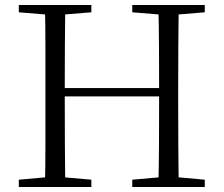

<svg xmlns="http://www.w3.org/2000/svg" viewBox="-20 -745 891 765"><path d="M55 0V-29L189 -41H208L344 -29V0ZM159 0Q161 -83 161 -166.5Q161 -250 161 -335V-390Q161 -475 161 -559Q161 -643 159 -725H240Q239 -643 238.5 -559Q238 -475 238 -390V-368Q238 -259 238.5 -171Q239 -83 240 0ZM200 -361V-394H653V-361ZM507 0V-29L643 -41H663L796 -29V0ZM611 0Q613 -83 613.5 -171Q614 -259 614 -368V-390Q614 -475 613.5 -559Q613 -643 611 -725H692Q691 -643 690.5 -559Q690 -475 690 -390V-335Q690 -250 690.5 -166.5Q691 -83 692 0ZM55 -696V-725H344V-696L208 -685H189ZM507 -696V-725H796V-696L663 -685H643Z"/></svg>

Font: Noto Serif SC ExtraLight Light
Style: Regular
Weight: 300
Version: Version 2.002-H1;hotconv 1.1.0;makeotfexe 2.6.0